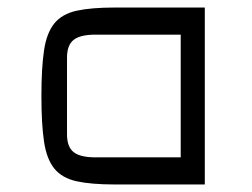

<svg xmlns="http://www.w3.org/2000/svg" viewBox="-20 -490 670 510"><path d="M285 0Q222 0 183.5 -8.5Q145 -17 124.5 -42Q104 -67 97 -113.5Q90 -160 90 -235Q90 -310 97 -356.5Q104 -403 124.5 -428Q145 -453 183.5 -461.5Q222 -470 285 -470H524V0ZM234 -72H460V-398H234Q193 -398 175.5 -384Q158 -370 158 -337V-133Q158 -100 175.5 -86Q193 -72 234 -72Z"/></svg>

Font: Changa ExtraLight Light
Style: Regular
Weight: 300
Version: Version 3.002; ttfautohint (v1.8.2)